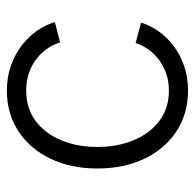

<svg xmlns="http://www.w3.org/2000/svg" viewBox="-24 -564 599 592"><g transform="rotate(90 276.0 -268.5)"><path d="M259.8 10.3Q218.3 10.3 182.9 -2.2Q147.5 -14.6 120.1 -35.9Q92.8 -57.1 74.7 -83.5Q56.6 -109.9 48.8 -137.7L111.3 -153.8Q116.2 -136.2 128.2 -117.7Q140.1 -99.1 158.9 -83.5Q177.7 -67.9 203.1 -58.6Q228.5 -49.3 259.8 -49.3Q314.9 -49.3 353.8 -78.6Q392.6 -107.9 413.1 -157.5Q433.6 -207 433.6 -268.6Q433.6 -330.1 413.1 -379.9Q392.6 -429.7 353.8 -459.5Q314.9 -489.3 259.8 -489.3Q229 -489.3 203.9 -479.7Q178.7 -470.2 160.4 -455.1Q142.1 -439.9 130.1 -421.9Q118.2 -403.8 113.3 -386.7L50.3 -403.3Q58.1 -430.2 76.2 -456.3Q94.2 -482.4 121.3 -503.2Q148.4 -523.9 183.3 -536.1Q218.3 -548.3 259.8 -548.3Q330.6 -548.3 384.8 -512.9Q439 -477.5 469.5 -414.6Q500 -351.6 500 -268.6Q500 -186.5 469.5 -123.5Q439 -60.5 384.8 -25.1Q330.6 10.3 259.8 10.3Z"/></g></svg>

Font: Inter 17pt Light
Style: Regular
Weight: 300
Version: Version 4.001;git-66647c0bb